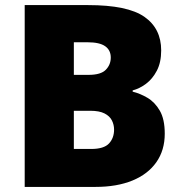

<svg xmlns="http://www.w3.org/2000/svg" viewBox="-20 -734 714 754"><path d="M326 -714Q481 -714 547 -668Q613 -622 613 -536Q613 -489 596 -456.5Q579 -424 553.5 -405Q528 -386 501 -379V-374Q530 -367 559 -350Q588 -333 607.5 -299.5Q627 -266 627 -209Q627 -144 594 -97Q561 -50 500 -25Q439 0 355 0H77V-714ZM328 -440Q376 -440 395.5 -460Q415 -480 415 -508Q415 -537 393 -552.5Q371 -568 324 -568H270V-440ZM270 -299V-149H338Q388 -149 408 -170.5Q428 -192 428 -225Q428 -244 419.5 -261Q411 -278 390.5 -288.5Q370 -299 334 -299Z"/></svg>

Font: Noto Sans Thai Black
Style: Regular
Weight: 900
Version: Version 2.001